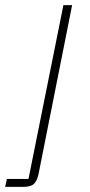

<svg xmlns="http://www.w3.org/2000/svg" viewBox="-96 -528 351 748"><path d="M-76 200 -69 169H15L151 -508H185L54 151Q48 177 36 188.5Q24 200 -5 200Z"/></svg>

Font: IBM Plex Sans ExtraLight
Style: Italic
Weight: 250
Italic angle: -11.31°
Designer: Mike Abbink, Paul van der Laan, Pieter van Rosmalen
Foundry: Bold Monday
Version: Version 3.201